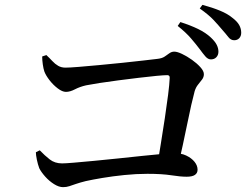

<svg xmlns="http://www.w3.org/2000/svg" viewBox="-20 -825 1040 792"><path d="M850 -580Q838 -580 827.5 -592Q817 -604 804 -622Q789 -642 768 -666.5Q747 -691 713 -718L724 -734Q765 -721 797 -705.5Q829 -690 850 -670Q867 -654 874 -640Q881 -626 881 -612Q881 -598 872.5 -589Q864 -580 850 -580ZM628 -137Q635 -180 643.5 -232.5Q652 -285 660 -338Q668 -391 673.5 -434.5Q679 -478 680 -503Q681 -515 670 -515Q657 -515 625 -512Q593 -509 552 -504Q511 -499 468 -493.5Q425 -488 390 -482.5Q355 -477 335 -473Q309 -467 289 -456.5Q269 -446 252 -446Q237 -446 218 -460.5Q199 -475 184 -494.5Q169 -514 163 -530Q159 -542 156.5 -559.5Q154 -577 154 -592L171 -598Q185 -585 196 -573Q207 -561 220 -553.5Q233 -546 250 -546Q266 -546 303.5 -549Q341 -552 389 -556.5Q437 -561 485.5 -566Q534 -571 572.5 -575.5Q611 -580 628 -582Q648 -584 659 -591.5Q670 -599 679 -605.5Q688 -612 699 -612Q711 -612 731 -602.5Q751 -593 771.5 -578.5Q792 -564 806.5 -548Q821 -532 821 -519Q821 -507 813.5 -497Q806 -487 797 -476Q788 -465 783 -449Q777 -427 769 -392Q761 -357 752.5 -314.5Q744 -272 734 -226.5Q724 -181 714 -137ZM240 -53Q223 -53 203 -65.5Q183 -78 166.5 -96.5Q150 -115 142 -131Q136 -147 132 -166.5Q128 -186 128 -197L144 -205Q164 -184 185 -167.5Q206 -151 236 -151Q250 -151 285 -154Q320 -157 368 -161.5Q416 -166 468 -171.5Q520 -177 567.5 -182Q615 -187 649.5 -190Q684 -193 695 -193Q726 -194 748 -183.5Q770 -173 782.5 -157.5Q795 -142 795 -125Q795 -111 784 -103.5Q773 -96 750 -96Q725 -96 686.5 -102Q648 -108 588 -108Q542 -108 493 -103Q444 -98 402.5 -91Q361 -84 334 -78Q310 -72 294 -66.5Q278 -61 266 -57Q254 -53 240 -53ZM946 -659Q932 -659 922 -672Q912 -685 896 -703Q881 -721 861.5 -742Q842 -763 804 -790L815 -805Q856 -794 887.5 -781Q919 -768 938 -752Q958 -737 966.5 -722Q975 -707 975 -690Q975 -676 967 -667.5Q959 -659 946 -659Z"/></svg>

Font: Noto Serif KR SemiBold
Style: Regular
Weight: 600
Designer: Ryoko NISHIZUKA 西塚涼子 (kana & ideographs); Frank Grießhammer (Latin, Greek & Cyrillic); Wenlong ZHANG 张文龙 (bopomofo); San
Foundry: Adobe
Version: Version 2.003-H1;hotconv 1.1.1;makeotfexe 2.6.0